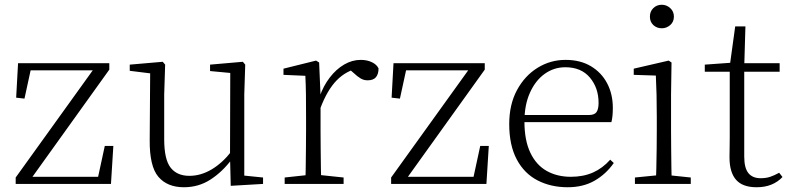

<svg xmlns="http://www.w3.org/2000/svg" viewBox="-20 -774 3329 808"><path d="M46 0V-27L384 -497V-470L376 -478H239H86L113 -497L83 -359L48 -363L56 -508H440V-481L103 -11L109 -51L110 -30H254H414L389 -12L421 -160H457L447 0Z M754 14Q684 14 646.5 -30Q609 -74 610 -185L612 -478L631 -463L526 -476V-502L665 -514L675 -502L671 -377V-188Q671 -103 698 -68.5Q725 -34 777 -34Q825 -34 870.5 -61Q916 -88 954 -137L973 -103H955Q916 -51 866 -18.5Q816 14 754 14ZM951 8 948 -116V-117L949 -467L864 -475V-502L1002 -514L1012 -502L1008 -377V-35L1087 -27V0Z M1178 0V-27L1289 -39H1312L1426 -27V0ZM1265 0Q1266 -24 1266.5 -64.5Q1267 -105 1267.5 -149Q1268 -193 1268 -226V-281Q1268 -333 1267.5 -375.5Q1267 -418 1265 -455L1173 -459V-485L1310 -519L1323 -511L1329 -371V-370V-226Q1329 -193 1329.5 -149Q1330 -105 1330.5 -64.5Q1331 -24 1332 0ZM1328 -318 1311 -367H1325Q1341 -413 1368 -448Q1395 -483 1428.5 -502.5Q1462 -522 1498 -522Q1525 -522 1545.5 -512Q1566 -502 1573 -486Q1573 -462 1562 -449Q1551 -436 1527 -436Q1511 -436 1497.5 -444Q1484 -452 1467 -468L1444 -488H1493Q1437 -477 1397 -436Q1357 -395 1328 -318Z M1626 0V-27L1964 -497V-470L1956 -478H1819H1666L1693 -497L1663 -359L1628 -363L1636 -508H2020V-481L1683 -11L1689 -51L1690 -30H1834H1994L1969 -12L2001 -160H2037L2027 0Z M2369 14Q2298 14 2242 -15Q2186 -44 2154.5 -103.5Q2123 -163 2123 -252Q2123 -334 2155.5 -394.5Q2188 -455 2242 -488.5Q2296 -522 2360 -522Q2422 -522 2466.5 -495.5Q2511 -469 2535 -423.5Q2559 -378 2559 -320Q2559 -283 2553 -260H2153V-290H2458Q2482 -290 2490.5 -302.5Q2499 -315 2499 -341Q2499 -404 2462.5 -447.5Q2426 -491 2359 -491Q2311 -491 2272 -463Q2233 -435 2210 -383.5Q2187 -332 2187 -263Q2187 -183 2212 -131Q2237 -79 2281 -54.5Q2325 -30 2382 -30Q2435 -30 2475.5 -48Q2516 -66 2548 -102L2563 -88Q2530 -41 2482 -13.5Q2434 14 2369 14Z M2652 0V-27L2763 -38H2782L2887 -27V0ZM2740 0Q2741 -24 2742 -64.5Q2743 -105 2743.5 -149Q2744 -193 2744 -226V-281Q2744 -332 2743 -375Q2742 -418 2740 -456L2647 -459V-485L2794 -519L2806 -511L2804 -377V-226Q2804 -193 2804.5 -149Q2805 -105 2805.5 -64.5Q2806 -24 2807 0ZM2765 -655Q2744 -655 2729.5 -668.5Q2715 -682 2715 -704Q2715 -726 2729.5 -740Q2744 -754 2765 -754Q2785 -754 2800.5 -740Q2816 -726 2816 -704Q2816 -682 2800.5 -668.5Q2785 -655 2765 -655Z M3081 -472V-508H3261V-472ZM3164 14Q3105 14 3077.5 -17.5Q3050 -49 3050 -112Q3050 -135 3050.5 -152.5Q3051 -170 3051 -196V-472H2946V-502L3071 -511L3051 -496L3074 -663H3117L3112 -493V-481V-115Q3112 -67 3129.5 -45.5Q3147 -24 3181 -24Q3204 -24 3221.5 -30Q3239 -36 3259 -47L3273 -29Q3253 -8 3226 3Q3199 14 3164 14Z"/></svg>

Font: Noto Serif KR ExtraLight
Style: Regular
Weight: 200
Designer: Ryoko NISHIZUKA 西塚涼子 (kana & ideographs); Frank Grießhammer (Latin, Greek & Cyrillic); Wenlong ZHANG 张文龙 (bopomofo); San
Foundry: Adobe
Version: Version 2.002-H1;hotconv 1.1.0;makeotfexe 2.6.0